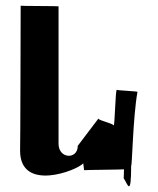

<svg xmlns="http://www.w3.org/2000/svg" viewBox="-20 -780 549 669"><path d="M50 -255C50 -109 249 -186 270 -211L273 -187C273 -188 412 -189 412 -190C412 -177 411 -161 411 -159C425 -138 437 -90 437 -204C440 -189 443 -372 459 -460C459 -462 387 -465 387 -467C382 -469 380 -337 376 -343C372 -351 323 -360 323 -367L251 -272C251 -223 184 -226 184 -279V-758C184 -759 52 -759 52 -760C52 -760 51 -255 50 -255Z"/></svg>

Font: Getaway
Style: Regular
Weight: 400
Version: Version 0.1